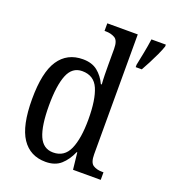

<svg xmlns="http://www.w3.org/2000/svg" viewBox="-140 -863 869 977"><g transform="rotate(20 295.0 -375.0)"><path d="M218 10Q134 10 89.5 -56.5Q45 -123 45 -267Q45 -412 90 -479Q135 -546 220 -546Q269 -546 299.5 -521.5Q330 -497 348 -458H353Q351 -482 350.5 -510Q350 -538 350 -565V-650Q350 -695 329 -707Q308 -719 280 -719H273V-760H438V-111Q438 -66 457.5 -53.5Q477 -41 506 -41H514V0H364L354 -91H351Q331 -45 300 -17.5Q269 10 218 10ZM238 -48Q299 -48 324.5 -106Q350 -164 350 -267Q350 -374 325.5 -431Q301 -488 237 -488Q183 -488 160 -431Q137 -374 137 -266Q137 -156 160.5 -102Q184 -48 238 -48ZM485 -613Q492 -647 499.5 -685Q507 -723 512 -760H590V-750Q583 -729 570.5 -702Q558 -675 544 -648Q530 -621 518 -600H485Z"/></g></svg>

Font: Noto Serif Myanmar Cond
Style: Regular
Weight: 400
Width: 3
Designer: Ben Mitchell and the Monotype Design Team
Foundry: Monotype Imaging Inc.
Version: Version 2.106; ttfautohint (v1.8.4.7-5d5b)